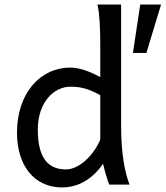

<svg xmlns="http://www.w3.org/2000/svg" viewBox="-20 -801 719 833"><path d="M505.4 -781.2H402.8C412.1 -740.2 415 -681.2 415 -603V-466.3C377 -487.8 327.1 -507.8 285.6 -507.8C154.8 -507.8 53.7 -397.5 53.7 -224.6C53.7 -81.5 129.9 12.2 249 12.2C320.8 12.2 380.9 -24.4 427.2 -90.3C435.5 -54.2 446.8 -16.6 454.1 0H542C521 -54.7 505.4 -135.7 505.4 -258.8ZM285.6 -424.8C335 -424.8 366.7 -414.1 415 -388.2V-195.3C388.2 -130.9 325.7 -65.9 266.1 -65.9C181.2 -65.9 144 -126 144 -239.3C144 -355 211.9 -424.8 285.6 -424.8ZM588.4 -781.2 556.6 -571.3H615.2L678.7 -781.2Z"/></svg>

Font: Andika
Style: Regular
Weight: 400
Designer: Victor Gaultney, Annie Olsen, Julie Remington, Don Collingsworth, Eric Hays
Foundry: SIL International
Version: Version 1.000